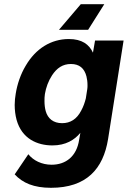

<svg xmlns="http://www.w3.org/2000/svg" viewBox="-20 -707 609 915"><path d="M477 -687H365L261 -565H400ZM433 -514 423 -456C405 -495 371 -521 308 -521C224 -521 150 -476 102 -393C78 -353 62 -305 55 -261C52 -244 50 -225 50 -207C50 -183 53 -158 59 -136C84 -46 157 -14 230 -14C293 -14 335 -40 363 -74L357 -40C345 38 294 78 226 78C179 78 139 58 115 28L50 124C88 165 141 188 223 188C392 188 472 98 495 -44L569 -514ZM367 -180C346 -139 315 -120 276 -120C234 -120 208 -142 198 -177C194 -191 192 -208 192 -225C192 -236 192 -247 194 -259C199 -290 211 -322 228 -348C251 -383 279 -402 318 -402C358 -402 382 -382 392 -343C395 -331 397 -317 397 -301C397 -295 397 -289 396 -283L389 -238C384 -218 377 -198 367 -180Z"/></svg>

Font: Arthouse Owned
Style: Bold Italic
Weight: 700
Italic angle: -10°
Designer: Jeremy Tribby
Foundry: Tribby Type
Version: Version 1.000;PS 001.000;hotconv 1.0.88;makeotf.lib2.5.64775